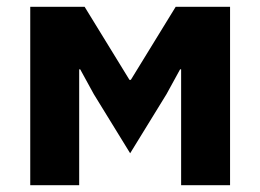

<svg xmlns="http://www.w3.org/2000/svg" viewBox="-20 -545 766 565"><path d="M69 -525H229L361 -310H365L497 -525H657V0H513V-341H510L470 -268L363 -94L256 -268L216 -341H213V0H69Z"/></svg>

Font: Plexus Sans Bold
Style: Regular
Weight: 700
Version: Version 2.001;PS 002.001;hotconv 1.0.70;makeotf.lib2.5.58329